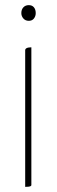

<svg xmlns="http://www.w3.org/2000/svg" viewBox="-20 -529 222 747"><path d="M78 198V-334Q78 -338 81.5 -340.5Q85 -343 90.5 -344Q96 -345 102 -345V191Q102 194 98.5 195.5Q95 197 89.5 197.5Q84 198 78 198ZM92 -448Q79 -448 71 -457Q63 -466 63 -478Q63 -492 71 -500.5Q79 -509 92 -509Q105 -509 112 -500.5Q119 -492 119 -478Q119 -466 112 -457Q105 -448 92 -448Z"/></svg>

Font: Yanone Kaffeesatz ExtraLight ExtraLight
Style: Regular
Weight: 250
Version: Version 2.003